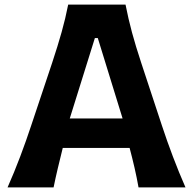

<svg xmlns="http://www.w3.org/2000/svg" viewBox="-20 -809 832 829"><path d="M12.7 0Q41 -63.5 67.4 -133.5Q93.8 -203.6 114.7 -267.1L205.1 -537.6Q229.5 -611.3 246.1 -670.4Q262.7 -729.5 274.4 -789.1H522Q534.2 -727.1 550 -668.5Q565.9 -609.9 589.8 -537.6L679.2 -266.6Q700.7 -201.2 726.8 -132.3Q752.9 -63.5 780.8 0H578.1Q570.8 -41.5 560.8 -85Q550.8 -128.4 539.6 -170.4H251Q240.2 -127.4 230 -84.2Q219.7 -41 211.4 0ZM509.3 -297.4 402.3 -644.5H389.6L281.2 -297.4Z"/></svg>

Font: Pinar-DS3-FD Bold
Style: Regular
Weight: 700
Designer: Amin Abedi
Version: Version 3.000